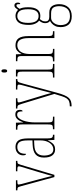

<svg xmlns="http://www.w3.org/2000/svg" viewBox="808 -1586 1020 2676"><g transform="rotate(-90 1318.0 -248.0)"><path d="M60 -468Q54 -490 49 -500Q44 -510 34 -513Q24 -516 3 -516V-536H144V-516H130Q103 -516 93.5 -512.5Q84 -509 84 -498Q84 -488 91 -459.5Q98 -431 105 -407L158 -211Q166 -182 175 -147Q184 -112 192 -80Q200 -48 204 -28Q209 -48 221.5 -95Q234 -142 256 -214L301 -363Q318 -420 328 -452Q338 -484 338 -494Q338 -507 328.5 -511.5Q319 -516 289 -516H269V-536H414V-516H412Q396 -516 387 -514Q378 -512 372 -502Q366 -492 359 -468L219 0H188Z M571 10Q521 10 490.5 -28.5Q460 -67 460 -146Q460 -224 503.5 -261.5Q547 -299 636 -303L699 -306V-371Q699 -451 677.5 -484Q656 -517 608 -517Q561 -517 536.5 -488.5Q512 -460 512 -395Q491 -395 491 -438Q491 -482 522.5 -512Q554 -542 609 -542Q668 -542 697.5 -502.5Q727 -463 727 -366V-103Q727 -66 731.5 -48.5Q736 -31 746.5 -25.5Q757 -20 776 -20H778V0H706L701 -91H699Q680 -48 652 -19Q624 10 571 10ZM573 -15Q611 -15 639 -38.5Q667 -62 683 -102Q699 -142 699 -191V-283L637 -280Q557 -277 522.5 -242.5Q488 -208 488 -146Q488 -88 508.5 -51.5Q529 -15 573 -15Z M854 0V-20H855Q886 -20 900 -24Q914 -28 918 -44Q922 -60 922 -96V-440Q922 -476 918 -492Q914 -508 899 -512Q884 -516 852 -516H849V-536H946L949 -435H951Q960 -459 973 -484.5Q986 -510 1007.5 -527Q1029 -544 1061 -544Q1095 -544 1110 -526.5Q1125 -509 1125 -483Q1125 -466 1120.5 -454.5Q1116 -443 1104 -443Q1104 -462 1101.5 -479Q1099 -496 1089.5 -507.5Q1080 -519 1057 -519Q1030 -519 1010 -496.5Q990 -474 976.5 -437Q963 -400 956.5 -357.5Q950 -315 950 -274V-96Q950 -60 954 -44Q958 -28 973 -24Q988 -20 1019 -20H1030V0Z M1174 215Q1217 215 1242.5 205Q1268 195 1284.5 171Q1301 147 1314.5 105Q1328 63 1347 0L1209 -453Q1200 -482 1194 -495.5Q1188 -509 1177.5 -512.5Q1167 -516 1144 -516H1143V-536H1286V-516H1283Q1249 -516 1238.5 -512Q1228 -508 1228 -495Q1228 -487 1233.5 -468.5Q1239 -450 1247 -423L1307 -225Q1326 -164 1340 -116Q1354 -68 1360 -41Q1367 -69 1378 -110Q1389 -151 1401 -201L1462 -424Q1468 -447 1472.5 -465Q1477 -483 1477 -494Q1477 -505 1469.5 -510.5Q1462 -516 1426 -516H1408V-536H1554V-516H1549Q1531 -516 1522 -510.5Q1513 -505 1506.5 -487Q1500 -469 1490 -432L1365 30Q1347 97 1329 138.5Q1311 180 1290 202Q1269 224 1241 232Q1213 240 1175 240H1174Z M1667 -658Q1657 -658 1651 -666Q1645 -674 1645 -698Q1645 -721 1651 -729.5Q1657 -738 1667 -738Q1677 -738 1683.5 -729.5Q1690 -721 1690 -698Q1690 -674 1683.5 -666Q1677 -658 1667 -658ZM1575 0V-20H1591Q1622 -20 1636 -24.5Q1650 -29 1654 -45Q1658 -61 1658 -96V-437Q1658 -473 1654.5 -489.5Q1651 -506 1638 -511Q1625 -516 1596 -516H1590V-536H1686V-96Q1686 -61 1690 -45Q1694 -29 1708 -24.5Q1722 -20 1752 -20H1765V0Z M1800 0V-20H1808Q1839 -20 1853 -24.5Q1867 -29 1871 -45Q1875 -61 1875 -96V-441Q1875 -476 1871 -492Q1867 -508 1853 -512Q1839 -516 1808 -516H1803V-536H1899L1902 -459H1904Q1923 -496 1950 -519Q1977 -542 2024 -542Q2092 -542 2122.5 -498.5Q2153 -455 2153 -363V-96Q2153 -61 2157 -45Q2161 -29 2174.5 -24.5Q2188 -20 2217 -20H2221V0H2125V-364Q2125 -434 2102.5 -475.5Q2080 -517 2026 -517Q1992 -517 1964 -499Q1936 -481 1919.5 -440.5Q1903 -400 1903 -333V-96Q1903 -61 1907 -45Q1911 -29 1925 -24.5Q1939 -20 1969 -20H1975V0Z M2431 242Q2350 242 2314 199.5Q2278 157 2278 87Q2278 43 2292.5 13.5Q2307 -16 2327 -34Q2347 -52 2365 -61Q2353 -69 2343 -85Q2333 -101 2333 -130Q2333 -156 2344.5 -177Q2356 -198 2369 -213Q2344 -229 2326.5 -267Q2309 -305 2309 -357Q2309 -456 2342.5 -499Q2376 -542 2436 -542Q2463 -542 2485 -531Q2507 -520 2518 -506Q2532 -525 2546 -541Q2560 -557 2582 -557Q2601 -557 2610.5 -543.5Q2620 -530 2620 -512Q2620 -476 2599 -476Q2599 -504 2596 -516.5Q2593 -529 2578 -529Q2569 -529 2558.5 -519.5Q2548 -510 2533 -485Q2543 -466 2549 -438Q2555 -410 2555 -362Q2555 -283 2525 -239.5Q2495 -196 2436 -196Q2426 -196 2411.5 -197.5Q2397 -199 2389 -202Q2377 -188 2367.5 -170.5Q2358 -153 2358 -126Q2358 -96 2374.5 -83.5Q2391 -71 2422 -71H2479Q2545 -71 2571.5 -32Q2598 7 2598 67Q2598 146 2554.5 194Q2511 242 2431 242ZM2433 -220Q2527 -220 2527 -365Q2527 -451 2502.5 -484Q2478 -517 2431 -517Q2388 -517 2362.5 -481Q2337 -445 2337 -364Q2337 -294 2360.5 -257Q2384 -220 2433 -220ZM2432 217Q2506 217 2538 174Q2570 131 2570 67Q2570 14 2549.5 -16Q2529 -46 2467 -46H2410Q2380 -46 2356.5 -28Q2333 -10 2319.5 20Q2306 50 2306 86Q2306 122 2317 151.5Q2328 181 2355.5 199Q2383 217 2432 217Z"/></g></svg>

Font: Noto Serif Myanmar ExtraCondensed Thin
Style: Regular
Weight: 100
Width: 2
Designer: Ben Mitchell and the Monotype Design Team
Foundry: Monotype Imaging Inc.
Version: Version 2.106; ttfautohint (v1.8.4.7-5d5b)